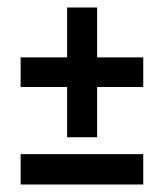

<svg xmlns="http://www.w3.org/2000/svg" viewBox="-20 -546 437 512"><path d="M159 -314H35V-393H159V-526H239V-393H362V-314H239V-180H159ZM35 -135H362V-54H35Z"/></svg>

Font: Cabin Condensed Medium
Style: Regular
Weight: 500
Width: 3
Version: Version 2.001